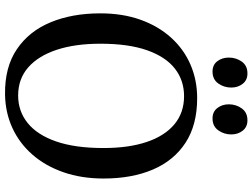

<svg xmlns="http://www.w3.org/2000/svg" viewBox="-140 -851 1002 762"><g transform="rotate(90 361.0 -470.0)"><path d="M354.5 11Q247 12.5 175.5 -35.8Q104 -84 68.5 -169.8Q33 -255.5 33 -367Q33 -455.5 58.2 -526.2Q83.5 -597 129 -647.5Q174.5 -698 236 -724.8Q297.5 -751.5 369.5 -751.5Q475.5 -751.5 546.2 -705.5Q617 -659.5 652.8 -576Q688.5 -492.5 688.5 -380Q688.5 -292 663.5 -220.5Q638.5 -149 593.5 -97.5Q548.5 -46 487.5 -18Q426.5 10 354.5 11ZM359 -41Q421.5 -41 468.5 -79Q515.5 -117 541.5 -192.2Q567.5 -267.5 567.5 -379.5Q567.5 -479.5 543.5 -551Q519.5 -622.5 473.5 -661Q427.5 -699.5 361.5 -699.5Q299 -699.5 252.2 -663Q205.5 -626.5 179.5 -552.8Q153.5 -479 153.5 -367.5Q153.5 -267.5 177.5 -194.5Q201.5 -121.5 247.2 -81.2Q293 -41 359 -41ZM263.5 -812.5Q237.5 -812.5 223 -831.5Q208.5 -850.5 208.5 -877Q208.5 -906 224.5 -928.5Q240.5 -951 271 -951H272Q298 -951 312.8 -932Q327.5 -913 327.5 -887Q327.5 -858 311.2 -835.2Q295 -812.5 264.5 -812.5ZM449.5 -812.5Q423.5 -812.5 408.8 -831.5Q394 -850.5 394 -877Q394 -906 410.2 -928.5Q426.5 -951 457 -951H458Q484 -951 498.8 -932Q513.5 -913 513.5 -887Q513.5 -858 497.2 -835.2Q481 -812.5 450.5 -812.5Z"/></g></svg>

Font: Merriweather 20pt
Style: Regular
Weight: 400
Version: Version 2.100